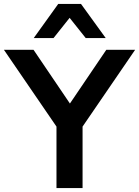

<svg xmlns="http://www.w3.org/2000/svg" viewBox="-35 -959 709 979"><path d="M253 0V-365L278 -277L-15 -705H136L327 -423H316L507 -705H654L361 -277L386 -365V0ZM137 -765 262 -939H378L504 -765H402L320 -868L238 -765Z"/></svg>

Font: Nunito Sans 9pt
Style: Bold
Weight: 700
Version: Version 3.101;gftools[0.9.27]